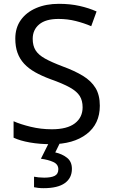

<svg xmlns="http://www.w3.org/2000/svg" viewBox="-20 -744 589 1004"><path d="M502 -191Q502 -96 433 -43Q364 10 247 10Q187 10 136 1Q85 -8 51 -24V-110Q87 -94 140.5 -81Q194 -68 251 -68Q331 -68 371.5 -99Q412 -130 412 -183Q412 -218 397 -242Q382 -266 345.5 -286.5Q309 -307 244 -330Q198 -347 163.5 -366.5Q129 -386 106 -411Q83 -436 71.5 -468Q60 -500 60 -542Q60 -599 89 -639.5Q118 -680 169.5 -702Q221 -724 288 -724Q347 -724 396 -713Q445 -702 485 -684L457 -607Q420 -623 376.5 -634Q333 -645 286 -645Q219 -645 185 -616.5Q151 -588 151 -541Q151 -505 166 -481Q181 -457 215 -438Q249 -419 307 -397Q370 -374 413.5 -347.5Q457 -321 479.5 -284Q502 -247 502 -191ZM356 139Q356 187 319 213.5Q282 240 208 240Q193 240 179.5 238.5Q166 237 158 235V180Q167 182 182 183.5Q197 185 211 185Q247 185 266 175.5Q285 166 285 141Q285 115 258.5 103Q232 91 194 86L237 0H295L269 53Q305 61 330.5 81Q356 101 356 139Z"/></svg>

Font: Noto Sans Adlam
Style: Regular
Weight: 400
Designer: Mark Jamra, Neil Patel
Foundry: JamraPatel LLC
Version: Version 3.001